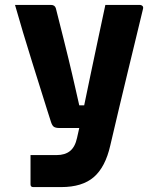

<svg xmlns="http://www.w3.org/2000/svg" viewBox="-20 -560 640 780"><path d="M187 -540Q203 -540 207 -526Q226 -452 238 -403Q250 -354 258.5 -320Q267 -286 273 -259Q279 -232 286 -202.5Q293 -173 302 -132H322Q334 -190 348.5 -259.5Q363 -329 378.5 -401.5Q394 -474 408 -540H549Q554 -540 558.5 -536Q563 -532 561 -524Q544 -453 528.5 -389.5Q513 -326 497.5 -261.5Q482 -197 465 -126Q448 -55 428 31Q408 119 361 159.5Q314 200 229 200H115Q104 200 104 189V70H210Q244 70 264.5 53.5Q285 37 293 0Q297 -16 302 -40H221Q207 -40 199.5 -44.5Q192 -49 187 -65Q183 -77 172 -112Q161 -147 145 -198Q129 -249 110.5 -308Q92 -367 74 -427Q56 -487 41 -540Z"/></svg>

Font: Recursive Sn Lnr St XBd
Style: Regular
Weight: 800
Version: Version 1.079;hotconv 1.0.112;makeotfexe 2.5.65598; ttfautoh